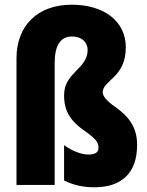

<svg xmlns="http://www.w3.org/2000/svg" viewBox="-20 -785 626 815"><path d="M514 -584C514 -697 419 -765 285 -765C140 -765 50 -677 50 -537V0H212V-517C212 -592 237 -630 285 -630C331 -630 352 -602 352 -573C352 -492 252 -478 252 -381C252 -335 262 -284 333 -234C387 -196 398 -182 398 -157C398 -140 386 -129 356 -129C325 -129 286 -144 252 -169V-19C295 3 340 10 380 10C497 10 562 -51 562 -170C562 -246 526 -291 468 -332C431 -358 416 -378 416 -393C416 -445 514 -455 514 -584Z"/></svg>

Font: Noto Sans Lao Looped ExtraCondensed Black
Style: Regular
Weight: 900
Width: 2
Designer: Mark Frömberg, Ben Mitchell
Foundry: The Fontpad Ltd
Version: Version 1.002